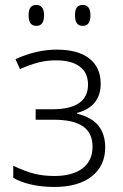

<svg xmlns="http://www.w3.org/2000/svg" viewBox="-20 -740 492 770"><path d="M33.2 -26.9V-75.2Q83.5 -51.3 120.1 -42.7Q156.7 -34.2 198.2 -34.2Q270.5 -34.2 310.8 -64.7Q351.1 -95.2 351.1 -151.9Q351.1 -207 312.5 -233.4Q273.9 -259.8 196.8 -259.8H123V-301.8H189Q333 -301.8 333 -400.9Q333 -448.2 299.8 -473.1Q266.6 -498 205.1 -498Q166 -498 132.3 -489Q98.6 -480 60.1 -462.9L42 -502.9Q127 -541 207 -541Q293.9 -541 338.9 -504.9Q383.8 -468.8 383.8 -404.8Q383.8 -312.5 289.1 -287.1V-284.2Q348.1 -269.5 375 -235.6Q401.9 -201.7 401.9 -148.9Q401.9 -75.2 347.9 -32.7Q293.9 9.8 198.2 9.8Q146.5 9.8 103.8 -0.2Q61 -10.3 33.2 -26.9ZM94.7 -678.2Q94.7 -700.7 102.3 -710.4Q109.9 -720.2 125.5 -720.2Q156.7 -720.2 156.7 -678.2Q156.7 -636.2 125.5 -636.2Q94.7 -636.2 94.7 -678.2ZM280.8 -678.2Q280.8 -700.7 288.3 -710.4Q295.9 -720.2 311.5 -720.2Q342.8 -720.2 342.8 -678.2Q342.8 -636.2 311.5 -636.2Q280.8 -636.2 280.8 -678.2Z"/></svg>

Font: Open Sans Light
Style: Regular
Weight: 300
Foundry: Ascender Corporation
Version: Version 1.10